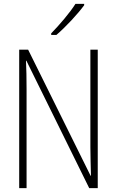

<svg xmlns="http://www.w3.org/2000/svg" viewBox="-20 -970 603 990"><path d="M244 -798V-790H271C320 -832 381 -898 414 -943V-950H369C341 -905 286 -841 244 -798ZM79 0H117V-511C117 -570 116 -613 114 -657H116L440 0H484V-714H446V-212C446 -169 448 -113 449 -64H447L125 -714H79Z"/></svg>

Font: Noto Sans Mono SemiCondensed ExtraLight
Style: Regular
Weight: 200
Width: 4
Designer: Monotype Design Team
Foundry: Monotype Imaging Inc.
Version: Version 2.014